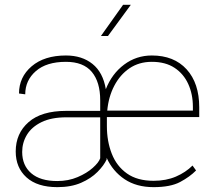

<svg xmlns="http://www.w3.org/2000/svg" viewBox="-20 -769 887 799"><path d="M619.1 9.8Q547.9 9.8 498.5 -23.2Q449.2 -56.2 423.8 -112.3V-106.4H424.3Q412.6 -80.6 385.7 -53.5Q358.9 -26.4 317.4 -8.3Q275.9 9.8 218.8 9.8Q135.3 9.8 90.3 -30.8Q45.4 -71.3 45.4 -138.7Q45.4 -213.9 98.9 -260.7Q152.3 -307.6 255.4 -307.6H397V-351.6Q397 -427.7 362.1 -469.7Q327.1 -511.7 254.4 -511.7Q173.3 -511.7 129.2 -473.1Q85 -434.6 85 -376.5L59.1 -379.9Q59.1 -448.2 111.8 -493.2Q164.6 -538.1 254.4 -538.1Q321.3 -538.1 365 -502.9Q408.7 -467.8 420.4 -397.9Q445.8 -462.4 496.6 -500.2Q547.4 -538.1 611.8 -538.1Q704.1 -538.1 756.6 -480.5Q809.1 -422.9 809.1 -322.3V-281.7H424.8Q424.8 -278.8 424.8 -275.4V-244.1Q424.8 -181.2 445.1 -129.4Q465.3 -77.6 508.3 -47.1Q551.3 -16.6 619.1 -16.6Q671.4 -16.6 712.2 -34.2Q752.9 -51.8 781.2 -80.1L795.9 -59.6Q770 -33.2 729.7 -11.7Q689.5 9.8 619.1 9.8ZM611.8 -511.7Q558.6 -511.7 519 -484.9Q479.5 -458 455.6 -412.1Q431.6 -366.2 426.3 -308.6H782.7V-324.2Q782.7 -377 763.4 -419.4Q744.1 -461.9 706.3 -486.8Q668.5 -511.7 611.8 -511.7ZM218.3 -15.6Q264.6 -15.6 303 -32Q341.3 -48.3 366.2 -70.6Q391.1 -92.8 397 -110.4V-280.8H256.3Q193.4 -280.8 152.6 -260.7Q111.8 -240.7 92 -208Q72.3 -175.3 72.3 -136.7Q72.3 -80.6 109.9 -48.1Q147.5 -15.6 218.3 -15.6ZM399.9 -619.1 492.2 -749H524.4L429.2 -619.1Z"/></svg>

Font: Vazirmatn UI FD Thin
Style: Regular
Weight: 100
Designer: Saber Rastikerdar
Foundry: Saber Rastikerdar
Version: Version 33.003